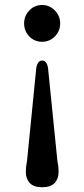

<svg xmlns="http://www.w3.org/2000/svg" viewBox="-20 -606 343 788"><path d="M153 162.5Q118 162.5 102 145Q86 127.5 86 99.5Q86 78 91 53.5L129 -328Q134.5 -357.5 153 -357.5Q171.5 -357.5 177 -328L215.5 53.5Q220.5 78 220.5 99.5Q220.5 127.5 204.2 145Q188 162.5 153 162.5ZM153 -585.5Q183.5 -585.5 205.2 -563Q227 -540.5 227 -510Q227 -478.5 205.2 -456.5Q183.5 -434.5 153 -434.5Q121.5 -434.5 100.2 -456.5Q79 -478.5 79 -510Q79 -540.5 100.2 -563Q121.5 -585.5 153 -585.5Z"/></svg>

Font: Fraunces 9pt
Style: Regular
Weight: 400
Version: Version 1.000;[b76b70a41]